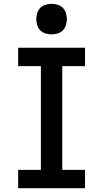

<svg xmlns="http://www.w3.org/2000/svg" viewBox="-20 -985 540 1005"><path d="M75 0V-96H194V-639H75V-735H425V-639H306V-96H425V0ZM250 -805Q234 -805 218 -810Q202 -815 191 -826Q180 -837 175 -853Q170 -869 170 -885Q170 -901 175 -917Q180 -933 191 -944Q202 -955 218 -960Q234 -965 250 -965Q266 -965 282 -960Q298 -955 309 -944Q320 -933 325 -917Q330 -901 330 -885Q330 -869 325 -853Q320 -837 309 -826Q298 -815 282 -810Q266 -805 250 -805Z"/></svg>

Font: Moesevka
Style: Bold
Weight: 700
Monospace: yes
Designer: Belleve Invis
Foundry: Belleve Invis
Version: Version 32.5.0; ttfautohint (v1.8.4)